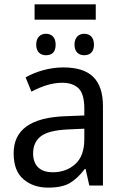

<svg xmlns="http://www.w3.org/2000/svg" viewBox="-20 -856 571 886"><path d="M272 -544.9C205.6 -544.9 143.1 -524.4 98.1 -499L125 -433.1C166 -454.6 214.8 -474.1 267.1 -474.1C299.8 -474.1 324.7 -465.3 342.8 -448.2C360.4 -430.7 369.1 -399.4 369.1 -355V-323.2L284.2 -319.8C120.1 -314.5 43 -255.9 43 -148.9C43 -94.2 58.1 -54.2 88.4 -28.8C118.7 -2.9 156.7 9.8 202.1 9.8C244.6 9.8 278.3 2.9 302.2 -11.2C326.2 -25.4 349.1 -46.9 371.1 -76.2H375L392.1 0H455.1V-365.2C455.1 -490.2 394.5 -544.9 272 -544.9ZM369.1 -213.9C369.1 -162.1 355 -123.5 327.1 -98.6C299.3 -73.7 264.6 -61 223.1 -61C169.9 -61 132.8 -87.9 132.8 -147.9C132.8 -182.1 144.5 -208.5 168.5 -227.1C192.4 -245.6 234.9 -256.3 295.9 -258.8L369.1 -262.2ZM139.6 -835.9V-765.1H421.9V-835.9ZM191.9 -700.2C168 -700.2 147 -684.6 147 -649.9C147 -615.2 168 -601.1 191.9 -601.1C221.7 -601.1 236.8 -617.2 236.8 -649.9C236.8 -684.6 217.3 -700.2 191.9 -700.2ZM368.7 -700.2C344.7 -700.2 323.7 -684.6 323.7 -649.9C323.7 -615.2 344.7 -601.1 368.7 -601.1C394 -601.1 413.6 -615.2 413.6 -649.9C413.6 -684.6 394 -700.2 368.7 -700.2Z"/></svg>

Font: Avrile Sans
Style: Regular
Weight: 400
Designer: Monotype Design Team, Google (font), Stefan Peev (BGR Cyrillic), Cristiano Sobral (main changes)
Foundry: The Avrile Sans Project Authors
Version: Version 3.110